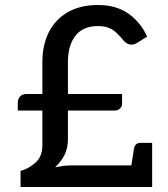

<svg xmlns="http://www.w3.org/2000/svg" viewBox="-20 -746 669 766"><path d="M62 0V-64Q97 -74 123 -98.5Q149 -123 149 -165V-305H51V-337Q51 -351 60 -361Q69 -371 86 -371H149V-498Q149 -565 174 -616Q199 -667 249 -696.5Q299 -726 371 -726Q444 -726 492.5 -691.5Q541 -657 567 -600Q557 -594 547 -587.5Q537 -581 527 -575Q521 -571 515 -569.5Q509 -568 503 -568Q489 -568 475 -582Q461 -599 447.5 -612.5Q434 -626 416 -634Q398 -642 371 -642Q311 -642 281 -603.5Q251 -565 251 -499V-371H467V-331Q467 -321 458.5 -313Q450 -305 438 -305H251V-191Q251 -155 237.5 -128Q224 -101 200 -79Q215 -82 231 -84Q247 -86 263 -86H587V0ZM500 -61 515 -156Q518 -166 524 -171Q530 -176 539 -176H587V-86Z"/></svg>

Font: Aleo Medium
Style: Regular
Weight: 500
Designer: Alessio Laiso
Foundry: Alessio Laiso
Version: Version 2.001;gftools[0.9.29]